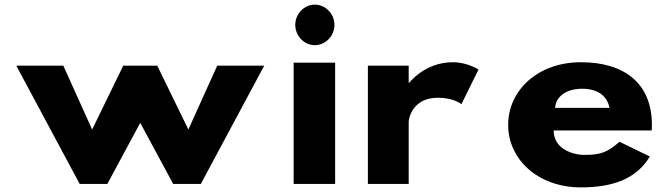

<svg xmlns="http://www.w3.org/2000/svg" viewBox="-20 -798 2912 833"><path d="M445.7 0 588.5 -265 731.3 0H851.3L1126.3 -513H922.3L797.3 -236L662.3 -513H514.7L379.7 -236L254.7 -513H50.7L325.7 0Z M1254 0H1434V-526H1254ZM1261 -690C1261 -642 1300 -602 1346 -602C1392 -602 1431 -642 1431 -690C1431 -738 1392 -778 1346 -778C1300 -778 1261 -738 1261 -690Z M1576.1 0H1753.1V-270C1753.1 -283 1768.9 -374 1880.2 -374C1948.9 -374 1981.9 -346 1981.9 -346L2055.9 -496C2055.9 -496 2009.9 -528 1943.9 -528C1823.3 -528 1755.6 -439 1755.6 -439H1753.1V-513H1576.1Z M2807.3 -232C2808.3 -238 2808.3 -249 2808.3 -256C2808.3 -436 2689.3 -528 2500.7 -528C2313.2 -528 2184.7 -406 2184.7 -256C2184.7 -107 2313.2 15 2500.7 15C2638.7 15 2741.3 -22 2799.3 -119L2667.7 -183C2615.7 -137 2585.4 -126 2516.5 -126C2462 -126 2382.2 -153 2382.2 -232ZM2388.2 -330C2391.8 -377 2433 -413 2506.8 -413C2569.7 -413 2614.5 -384 2624.2 -330Z"/></svg>

Font: Hussar
Style: BdSuprExt
Weight: 700
Foundry: Cannot Into Space Fonts
Version: Version 2.00